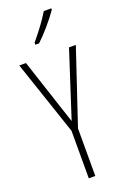

<svg xmlns="http://www.w3.org/2000/svg" viewBox="-178 -1069 687 1056"><g transform="rotate(-20 165.5 -540.5)"><path d="M273 -1007V-1015H229C198 -964 166 -922 122 -869V-857H144C184 -894 241 -960 273 -1007ZM166 -394 39 -780H0L147 -344V-66H185V-344L331 -780H291Z"/></g></svg>

Font: Noto Sans Malayalam UI ExtraCondensed ExtraLight
Style: Regular
Weight: 200
Width: 2
Designer: Jelle Bosma - Monotype Design Team
Foundry: Monotype Imaging Inc.
Version: Version 2.104